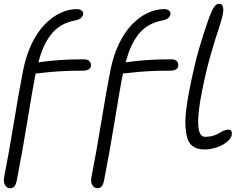

<svg xmlns="http://www.w3.org/2000/svg" viewBox="-41 -765 1302 1016"><path d="M1042 25.9Q1020 25.9 1003.9 21Q987.8 16.1 973.1 3.7Q958.5 -8.8 950.9 -32.5Q943.4 -56.2 940.7 -91.3Q938 -126.5 943.8 -179.7Q949.7 -232.9 963.9 -301.8Q987.8 -421.4 1011 -502.7Q1034.2 -584 1066.9 -675.8Q1082 -714.4 1093.3 -729.7Q1104.5 -745.1 1118.2 -745.1Q1149.4 -745.1 1137.2 -686Q1132.3 -660.2 1115.2 -609.6Q1098.1 -559.1 1073.7 -474.4Q1049.3 -389.6 1027.8 -282.2Q980.5 -41 1043.9 -41Q1067.4 -41 1087.2 -46.9Q1106.9 -52.7 1117.9 -60.1Q1128.9 -67.4 1142.1 -73.2Q1155.3 -79.1 1167 -79.1Q1189.9 -79.1 1185.1 -49.8Q1180.7 -30.3 1158.2 -12.7Q1135.7 4.9 1104.2 15.4Q1072.8 25.9 1042 25.9ZM12.2 231Q-4.4 231 -14.2 214.6Q-23.9 198.2 -19 171.9Q6.8 41.5 33.4 -122.3Q60.1 -286.1 82 -396Q97.2 -471.7 126.7 -533.2Q156.2 -594.7 194.6 -634.5Q232.9 -674.3 276.9 -695.6Q320.8 -716.8 366.2 -716.8Q379.9 -716.8 390.4 -709.7Q400.9 -702.6 398.9 -689.9Q394 -664.1 357.9 -657.2Q315.4 -649.4 283 -630.1Q250.5 -610.8 227.8 -580.8Q205.1 -550.8 189.7 -516.1Q174.3 -481.4 162.1 -435.1H163.1Q266.1 -451.2 402.8 -451.2Q423.8 -451.2 433.1 -440.4Q442.4 -429.7 439.9 -415Q435.5 -391.1 397.9 -391.1Q328.6 -391.1 277.1 -387.9Q225.6 -384.8 192.6 -380.6Q159.7 -376.5 147.9 -376Q144.5 -363.3 143.1 -353Q132.3 -298.3 104.2 -126.5Q76.2 45.4 47.9 189Q43 212.9 34.7 221.9Q26.4 231 12.2 231ZM474.1 231Q457.5 231 447.8 214.6Q438 198.2 442.9 171.9Q468.8 41.5 495.4 -122.3Q522 -286.1 543.9 -396Q559.1 -471.7 588.6 -533.2Q618.2 -594.7 656.5 -634.5Q694.8 -674.3 738.8 -695.6Q782.7 -716.8 828.1 -716.8Q841.8 -716.8 852.3 -709.7Q862.8 -702.6 860.8 -689.9Q856 -664.1 819.8 -657.2Q777.3 -649.4 744.9 -630.1Q712.4 -610.8 689.7 -580.8Q667 -550.8 651.6 -516.1Q636.2 -481.4 624 -435.1H625Q728 -451.2 865.2 -451.2Q886.2 -451.2 895.3 -440.7Q904.3 -430.2 901.9 -415Q897.5 -391.1 859.9 -391.1Q790.5 -391.1 739 -387.9Q687.5 -384.8 654.5 -380.6Q621.6 -376.5 609.9 -376Q606.4 -363.3 605 -353Q594.2 -298.3 566.2 -126.5Q538.1 45.4 509.8 189Q504.9 212.9 496.6 221.9Q488.3 231 474.1 231Z"/></svg>

Font: Shantell Sans Irregular Bouncy
Style: Italic
Weight: 300
Italic angle: -11.31°
Designer: Stephen Nixon, Anya Danilova, Shantell Martin
Foundry: Arrow Type
Version: Version 1.006;[9816181b4]